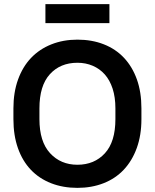

<svg xmlns="http://www.w3.org/2000/svg" viewBox="-20 -901 750 930"><path d="M355 9Q285 9 227.5 -13.5Q170 -36 129.5 -78.5Q89 -121 67 -183Q45 -245 45 -324V-376Q45 -454 67.5 -516Q90 -578 130.5 -620.5Q171 -663 228.5 -686Q286 -709 355 -709Q425 -709 482.5 -686.5Q540 -664 580.5 -621Q621 -578 643 -516.5Q665 -455 665 -376V-324Q665 -246 642.5 -184Q620 -122 579.5 -79Q539 -36 481.5 -13.5Q424 9 355 9ZM355 -103Q437 -103 488 -158.5Q539 -214 539 -324V-376Q539 -430 525.5 -471.5Q512 -513 487.5 -540.5Q463 -568 429 -582.5Q395 -597 355 -597Q272 -597 221.5 -541.5Q171 -486 171 -376V-324Q171 -215 222.5 -159Q274 -103 355 -103ZM200 -881H510V-789H200Z"/></svg>

Font: PT Root UI Web Bold
Style: Regular
Weight: 700
Designer: Vitaly Kuzmin
Foundry: ParaType Ltd.
Version: Version 1.000W